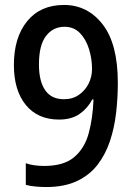

<svg xmlns="http://www.w3.org/2000/svg" viewBox="-20 -744 543 774"><path d="M166 10Q148 10 124 8Q100 6 84 1V-86Q100 -80 120 -77.5Q140 -75 158 -75Q237 -75 279 -110.5Q321 -146 337.5 -206.5Q354 -267 357 -343H352Q333 -307 300.5 -284.5Q268 -262 218 -262Q132 -262 84 -321Q36 -380 36 -482Q36 -593 89.5 -658.5Q143 -724 238 -724Q333 -724 394 -645.5Q455 -567 455 -410Q455 -349 448 -288.5Q441 -228 423 -174.5Q405 -121 373 -79.5Q341 -38 290 -14Q239 10 166 10ZM238 -344Q273 -344 298.5 -362Q324 -380 337.5 -407.5Q351 -435 351 -466Q351 -506 339 -545.5Q327 -585 302.5 -610.5Q278 -636 240 -636Q194 -636 165.5 -599Q137 -562 137 -484Q137 -417 162 -380.5Q187 -344 238 -344Z"/></svg>

Font: Noto Sans Gurmukhi SemiCondensed Medium
Style: Regular
Weight: 500
Width: 4
Designer: Jelle Bosma - Monotype Design Team
Foundry: Monotype Imaging Inc.
Version: Version 2.004; ttfautohint (v1.8.4.7-5d5b)